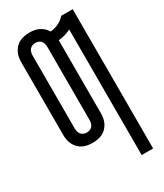

<svg xmlns="http://www.w3.org/2000/svg" viewBox="-233 -831 967 1134"><g transform="rotate(-30 250.0 -264.0)"><path d="M382 215V-641Q362 -631 340.5 -625Q319 -619 297 -617V-120Q297 -103 294 -86Q291 -69 283 -53.5Q275 -38 263 -25.5Q251 -13 235.5 -5.5Q220 2 203 5Q186 8 169 8Q151 8 134 5Q117 2 101.5 -5.5Q86 -13 74 -25.5Q62 -38 54 -53.5Q46 -69 43 -86Q40 -103 40 -120V-615Q40 -632 43 -649Q46 -666 54 -681.5Q62 -697 74 -709.5Q86 -722 101.5 -729.5Q117 -737 134 -740Q151 -743 169 -743Q185 -743 201.5 -740.5Q218 -738 233 -730.5Q248 -723 260.5 -711.5Q273 -700 281 -686Q310 -688 336.5 -700.5Q363 -713 382 -735H460V215ZM169 -62Q180 -62 190 -66Q200 -70 207 -78.5Q214 -87 216.5 -98Q219 -109 219 -120V-615Q219 -626 216.5 -637Q214 -648 207 -656.5Q200 -665 190 -669Q180 -673 169 -673Q158 -673 147.5 -669Q137 -665 130 -656.5Q123 -648 120.5 -637Q118 -626 118 -615V-120Q118 -109 120.5 -98Q123 -87 130 -78.5Q137 -70 147.5 -66Q158 -62 169 -62Z"/></g></svg>

Font: Iosevka Fuck
Style: Regular
Weight: 400
Monospace: yes
Designer: Belleve Invis
Foundry: Belleve Invis
Version: Version 28.0.7; ttfautohint (v1.8.3)